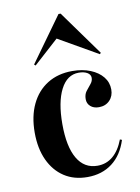

<svg xmlns="http://www.w3.org/2000/svg" viewBox="-79 -723 573 788"><g transform="rotate(-10 207.5 -329.0)"><path d="M221.8 11.3Q166.1 11.3 125.4 -15.3Q84.7 -41.9 62.1 -90.7Q39.5 -139.5 39.5 -205.6Q39.5 -273.4 63.3 -323.4Q87.1 -373.4 131 -400.8Q175 -428.2 234.7 -428.2Q277.4 -428.2 310.1 -414.9Q342.7 -401.6 361.3 -378.6Q379.8 -355.6 379.8 -325.8Q379.8 -298.4 362.5 -280.6Q345.2 -262.9 317.7 -262.9Q296 -262.9 282.7 -274.6Q269.4 -286.3 269.4 -304.8Q269.4 -324.2 279 -337.1Q288.7 -350 298.8 -361.7Q308.9 -373.4 308.9 -387.1Q308.9 -400.8 295.2 -408.9Q281.5 -416.9 259.7 -416.9Q211.3 -416.9 184.3 -364.5Q157.3 -312.1 157.3 -220.2Q157.3 -126.6 186.3 -77Q215.3 -27.4 270.2 -27.4Q307.3 -27.4 334.7 -50.4Q362.1 -73.4 379 -117.7L387.1 -114.5Q367.7 -53.2 325 -21Q282.3 11.3 221.8 11.3ZM91.1 -476.6 85.5 -481.5 220.2 -668.5H229L363.7 -481.5L358.9 -476.6L177.4 -580.6L209.7 -583.9Z"/></g></svg>

Font: Playfair 144pt SemiCondensed
Style: Bold
Weight: 700
Width: 4
Designer: Claus Eggers Sørensen
Foundry: Claus Eggers Sørensen
Version: Version 2.203